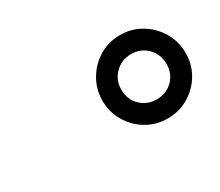

<svg xmlns="http://www.w3.org/2000/svg" viewBox="-58 -920 550 479"><g transform="rotate(-30 217.0 -680.0)"><path d="M194.5 -679.5Q194.5 -712.5 210.8 -740Q227 -767.5 254 -783.8Q281 -800 314 -800Q347 -800 374.2 -783.8Q401.5 -767.5 417.8 -740Q434 -712.5 434 -679.5Q434 -646.5 417.8 -619.2Q401.5 -592 374.2 -576Q347 -560 314 -560Q281 -560 254 -576Q227 -592 210.8 -619.2Q194.5 -646.5 194.5 -679.5ZM249 -679.5Q249 -652 267.8 -633.5Q286.5 -615 314 -615Q342 -615 360.5 -633.5Q379 -652 379 -679.5Q379 -707.5 360.5 -726.2Q342 -745 314 -745Q286.5 -745 267.8 -726.2Q249 -707.5 249 -679.5Z"/></g></svg>

Font: Bodoni* 06pt Fatface
Style: Italic
Weight: 900
Italic angle: -13°
Version: Version 2.3